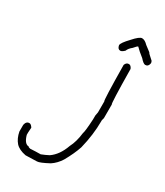

<svg xmlns="http://www.w3.org/2000/svg" viewBox="-202 -910 843 981"><g transform="rotate(30 219.5 -420.0)"><path d="M343.8 -679.7Q356 -679.7 363.3 -662.1Q365.7 -457 371.1 -457V-377Q367.2 -363.3 367.2 -361.3V-355.5Q367.2 -276.4 345.7 -189.5Q331.1 -145.5 300.8 -91.8Q280.8 -60.1 252 -41Q201.2 -13.7 185.5 -13.7Q168.9 -13.7 119.1 -11.7Q78.1 -19.5 58.6 -41Q38.1 -64.5 31.2 -101.6V-140.6Q36.1 -164.1 54.7 -164.1Q64.5 -164.1 74.2 -148.4Q72.3 -128.9 72.3 -119.1V-105.5Q85.4 -58.6 111.3 -58.6Q111.3 -54.7 123 -52.7Q157.7 -54.7 181.6 -54.7H183.6Q205.6 -63 226.6 -74.2Q269 -103.5 291 -166Q310.1 -202.6 316.4 -255.9Q322.3 -271 326.2 -343.8V-365.2Q330.1 -384.3 330.1 -386.7V-451.2Q324.7 -451.2 322.3 -662.1Q328.6 -679.7 343.8 -679.7ZM336.4 -827.6Q353 -827.6 371.6 -808.1L403.8 -783.7Q403.8 -779.3 435.1 -752.4Q439 -746.1 439 -740.7V-738.8Q435.5 -717.3 417.5 -717.3Q406.7 -717.3 387.2 -739.7Q356.4 -763.7 340.3 -780.8Q335.4 -780.8 318.8 -760.7Q300.8 -746.6 294.4 -730Q280.3 -716.3 271 -716.3Q255.4 -716.3 251.5 -737.8Q251.5 -752 288.6 -790.5Q321.3 -827.6 336.4 -827.6Z"/></g></svg>

Font: CEF Fonts CJK
Style: Regular
Weight: 400
Designer: PartyBoss (派对大魔王)
Version: Release 2.25